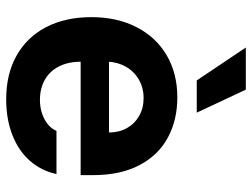

<svg xmlns="http://www.w3.org/2000/svg" viewBox="-116 -680 806 614"><g transform="rotate(90 287.0 -373.0)"><path d="M34.8 -262.4Q34.8 -344 66.7 -406.4Q98.7 -468.9 156.7 -503Q214.8 -537.1 291.6 -537.1Q363.2 -537.1 419.4 -507.1Q475.6 -477.2 507.8 -416.5Q540 -355.8 540 -268.6V-227.9H94V-318.5H403.7Q403.7 -350.8 389.7 -375.7Q375.7 -400.7 350.7 -415Q325.7 -429.2 293.8 -429.2Q260.2 -429.2 233.9 -413.7Q207.6 -398.2 192.8 -371.5Q177.9 -344.8 177.4 -313V-228.1Q177.4 -188.3 192.4 -158.7Q207.3 -129.1 235.1 -113.4Q262.8 -97.7 299.4 -97.7Q323.6 -97.7 343.6 -104.7Q363.6 -111.6 377.7 -123.1Q391.7 -134.6 398.7 -150.6H536.6Q526.2 -102.2 494.4 -65.9Q462.6 -29.5 412 -9.7Q361.4 10.2 297.2 10.2Q217.1 10.2 157.9 -22.9Q98.7 -56.1 66.7 -117.6Q34.8 -179.1 34.8 -262.4ZM132 -756.1H266.7L340.3 -599.2H237.2Z"/></g></svg>

Font: Pretendard JP Variable
Style: Regular
Weight: 400
Designer: Base glyphs from Inter by Rasmus Andersson; Hangul glyphs from Noto Sans CJK(Source Han Sans) by Jang Soo-young and Kang
Foundry: Kil Hyung-jin
Version: Version 1.307;Glyphs 3.2 (3192)